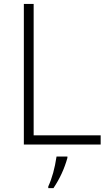

<svg xmlns="http://www.w3.org/2000/svg" viewBox="-20 -734 553 975"><path d="M101.1 0V-713.9H150.9V-46.9H491.2V0ZM322.3 61V67.9Q299.3 150.4 251.5 221.2H225.1V212.9Q253.9 150.4 267.1 61Z"/></svg>

Font: OpenSans-Light
Style: Regular
Weight: 300
Foundry: Ascender Corporation
Version: Version 1.10